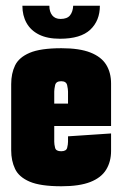

<svg xmlns="http://www.w3.org/2000/svg" viewBox="-20 -644 426 669"><path d="M194 5Q121 5 83.5 -11Q46 -27 32.5 -55.5Q19 -84 19 -120V-351Q19 -388 32.5 -416Q46 -444 83.5 -460Q121 -476 194 -476Q257 -476 295 -461Q333 -446 350 -418.5Q367 -391 367 -353V-275L217 -265V-325Q217 -333 214 -347Q211 -361 193 -361Q175 -361 172 -347Q169 -333 169 -325V-150Q169 -141 172 -129Q175 -117 193 -117Q211 -117 214 -129Q217 -141 217 -150V-169L367 -179V-118Q367 -81 350 -53Q333 -25 295 -10Q257 5 194 5ZM35 -205V-283H367V-205ZM189 -509Q145 -509 116 -523.5Q87 -538 72.5 -564Q58 -590 58 -624H152Q152 -603 162 -590.5Q172 -578 191 -578Q214 -578 224 -590.5Q234 -603 235 -624H328Q328 -572 294.5 -540.5Q261 -509 189 -509Z"/></svg>

Font: Smooch Sans Thin Black
Style: Regular
Weight: 900
Version: Version 1.010